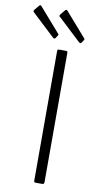

<svg xmlns="http://www.w3.org/2000/svg" viewBox="-160 -1009 543 1054"><g transform="rotate(10 111.0 -482.0)"><path d="M158 -742H120C116.7 -742 114.2 -741.3 112.5 -740C110.8 -738.7 110 -735.7 110 -731V-11C110 -6.3 110.8 -3.3 112.5 -2C114.2 -0.7 117.3 0 122 0H154C159.3 0 162.8 -0.8 164.5 -2.5C166.2 -4.2 167 -7.7 167 -13V-731C167 -735.7 166.3 -738.7 165 -740C163.7 -741.3 161.3 -742 158 -742ZM-24 -964C-26 -964 -27.7 -963.3 -29 -962L-53 -933C-55 -929.7 -55.8 -927 -55.5 -925C-55.2 -923 -53.3 -920.7 -50 -918L75 -801C79 -798.3 81.7 -797 83 -797C84.3 -797 86.3 -798.3 89 -801L99 -816C101 -818 101.8 -820 101.5 -822C101.2 -824 100.3 -825.7 99 -827L-19 -962C-20.3 -963.3 -22 -964 -24 -964ZM121 -964C119 -964 117.3 -963.3 116 -962L92 -933C90 -929.7 89 -927 89 -925C89 -923 91 -920.7 95 -918L220 -801C224 -798.3 226.7 -797 228 -797C229.3 -797 231.3 -798.3 234 -801L244 -816C246 -818 246.8 -820 246.5 -822C246.2 -824 245.3 -825.7 244 -827L126 -962C124.7 -963.3 123 -964 121 -964Z"/></g></svg>

Font: Libre Franklin ExtraLight
Style: Regular
Weight: 275
Designer: Pablo Impallari, Rodrigo Fuenzalida
Foundry: Impallari Type
Version: Version 1.002; ttfautohint (v1.5)